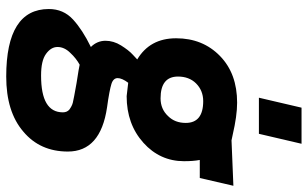

<svg xmlns="http://www.w3.org/2000/svg" viewBox="-206 -553 989 617"><g transform="rotate(90 288.5 -244.5)"><path d="M226 230C301 230 360 212 403 175C446 139 467 91 467 32C467 32 467 32 467 32C467 -38 420 -80 325 -94C325 -94 325 -94 325 -94C288 -99 263 -104 250 -108C237 -112 231 -119 231 -128C231 -137 236 -149 246 -162C246 -162 289 -157 289 -157C289 -157 289 -157 289 -157C349 -157 399 -175 439 -211C478 -246 498 -290 498 -341C498 -341 498 -341 498 -341C498 -360 497 -377 494 -392C494 -392 552 -392 552 -392C552 -392 577 -500 577 -500C577 -500 431 -494 431 -494C431 -494 412 -498 412 -498C412 -498 412 -498 412 -498C373 -507 339 -512 310 -512C310 -512 310 -512 310 -512C248 -512 198 -494 160 -457C122 -420 103 -373 103 -316C103 -259 126 -218 171 -191C171 -191 156 -177 156 -177C156 -177 156 -177 156 -177C146 -168 136 -155 126 -139C116 -123 111 -106 111 -89C111 -71 118 -55 131 -42C131 -42 131 -42 131 -42C94 -24 65 -5 43 15C20 36 9 62 9 93C9 93 9 93 9 93C9 184 81 230 226 230C226 230 226 230 226 230ZM188 -6C188 -6 188 -6 188 -6C193 -5 212 -1 247 4C281 10 302 14 310 16C318 18 325 22 332 27C338 32 341 39 341 48C341 48 341 48 341 48C341 95 302 118 223 118C223 118 223 118 223 118C191 118 168 113 153 102C138 91 131 79 131 65C131 51 137 37 150 24C162 11 175 1 188 -6ZM296 -266C249 -266 226 -285 226 -322C226 -322 226 -322 226 -322C226 -345 233 -365 248 -380C263 -395 282 -403 305 -403C305 -403 305 -403 305 -403C352 -403 375 -384 375 -347C375 -347 375 -347 375 -347C375 -324 368 -305 353 -290C338 -274 319 -266 296 -266C296 -266 296 -266 296 -266ZM410 -582C410 -582 442 -719 442 -719C442 -719 326 -719 326 -719C326 -719 294 -582 294 -582C294 -582 410 -582 410 -582Z"/></g></svg>

Font: My Font
Style: Bold Italic
Weight: 500
Version: Version 0.001